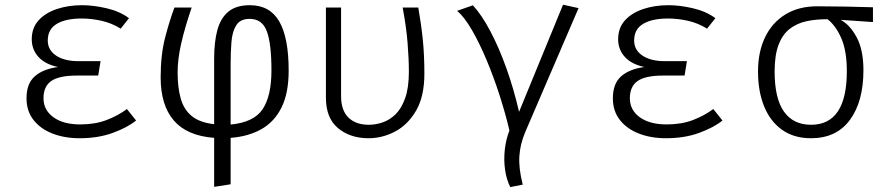

<svg xmlns="http://www.w3.org/2000/svg" viewBox="-20 -570 3732 806"><path d="M392.3 -252.8H302.6Q228.7 -252.8 195.6 -230.3Q162.6 -207.7 162.6 -157.4Q162.6 -108.2 204.1 -77.9Q245.6 -47.7 316.9 -47.7Q379 -47.7 426.9 -65.9Q474.9 -84.1 512.8 -112.3L551.3 -64.1Q515.4 -34.9 453.8 -12.3Q392.3 10.3 314.4 10.3Q251.3 10.3 200.8 -9.2Q150.3 -28.7 120.8 -66.2Q91.3 -103.6 91.3 -157.4Q91.3 -219.5 126.4 -250Q161.5 -280.5 223.6 -288.7Q169.7 -300 141.5 -331Q113.3 -362.1 113.3 -405.1Q113.3 -453.3 142.3 -484.9Q171.3 -516.4 219.2 -532.3Q267.2 -548.2 324.6 -548.2Q371.8 -548.2 427.2 -535.4Q482.6 -522.6 521.5 -493.8L486.7 -449.7Q449.7 -472.8 406.9 -482.6Q364.1 -492.3 322.6 -492.3Q255.9 -492.3 218.2 -469.7Q180.5 -447.2 180.5 -400Q180.5 -360 215.4 -336.7Q250.3 -313.3 308.2 -313.3H402.1Z M1028.7 -548.2Q1112.8 -548.2 1152.3 -480Q1191.8 -411.8 1191.8 -273.8Q1191.8 -178.5 1161.5 -118.2Q1131.3 -57.9 1076.7 -27.4Q1022.1 3.1 948.2 8.7V203.6L879 214.4V8.7Q764.6 0 709.5 -64.4Q654.4 -128.7 654.4 -244.6Q654.4 -340 673.1 -412.1Q691.8 -484.1 712.3 -538.5H784.6Q754.9 -451.3 740.3 -385.9Q725.6 -320.5 725.6 -265.6Q725.6 -201.5 739 -155.4Q752.3 -109.2 785.6 -82.3Q819 -55.4 879 -48.7V-325.1Q879 -394.4 892.6 -444.4Q906.2 -494.4 939 -521.3Q971.8 -548.2 1028.7 -548.2ZM1028.2 -490.8Q988.2 -490.8 971.5 -463.6Q954.9 -436.4 951.5 -393.3Q948.2 -350.3 948.2 -302.6V-47.2Q1046.2 -56.4 1082.8 -112.1Q1119.5 -167.7 1119.5 -274.4Q1119.5 -387.2 1100 -439Q1080.5 -490.8 1028.2 -490.8Z M1735.9 -538.5Q1748.2 -468.7 1754.9 -403.8Q1761.5 -339 1761.5 -261Q1761.5 -165.6 1726.9 -105.9Q1692.3 -46.2 1638.7 -17.9Q1585.1 10.3 1527.2 10.3Q1449.7 10.3 1399 -32.1Q1348.2 -74.4 1348.2 -159.5V-538.5H1411.8V-166.7Q1411.8 -106.7 1442.8 -76.4Q1473.8 -46.2 1528.2 -46.2Q1556.9 -46.2 1586.4 -56.2Q1615.9 -66.2 1640.8 -90.5Q1665.6 -114.9 1681 -158.5Q1696.4 -202.1 1696.4 -268.7Q1696.4 -322.1 1691 -389.5Q1685.6 -456.9 1670.3 -538.5Z M2343.6 -550.3 2408.7 -535.9 2184.6 -14.9Q2163.6 34.9 2160.3 85.4Q2156.9 135.9 2174.4 205.1L2122.1 215.4Q2106.2 184.1 2100.3 143.1Q2094.4 102.1 2099 59Q2103.6 15.9 2118.5 -22.1Q2102.6 -90.8 2077.9 -167.7Q2053.3 -244.6 2023.3 -316.4Q1993.3 -388.2 1961.3 -443.6Q1929.2 -499 1899 -524.6L1965.1 -547.7Q2002.1 -507.7 2037.9 -440Q2073.8 -372.3 2105.1 -285.4Q2136.4 -198.5 2159 -100.5Z M2853.8 -252.8H2764.1Q2690.3 -252.8 2657.2 -230.3Q2624.1 -207.7 2624.1 -157.4Q2624.1 -108.2 2665.6 -77.9Q2707.2 -47.7 2778.5 -47.7Q2840.5 -47.7 2888.5 -65.9Q2936.4 -84.1 2974.4 -112.3L3012.8 -64.1Q2976.9 -34.9 2915.4 -12.3Q2853.8 10.3 2775.9 10.3Q2712.8 10.3 2662.3 -9.2Q2611.8 -28.7 2582.3 -66.2Q2552.8 -103.6 2552.8 -157.4Q2552.8 -219.5 2587.9 -250Q2623.1 -280.5 2685.1 -288.7Q2631.3 -300 2603.1 -331Q2574.9 -362.1 2574.9 -405.1Q2574.9 -453.3 2603.8 -484.9Q2632.8 -516.4 2680.8 -532.3Q2728.7 -548.2 2786.2 -548.2Q2833.3 -548.2 2888.7 -535.4Q2944.1 -522.6 2983.1 -493.8L2948.2 -449.7Q2911.3 -472.8 2868.5 -482.6Q2825.6 -492.3 2784.1 -492.3Q2717.4 -492.3 2679.7 -469.7Q2642.1 -447.2 2642.1 -400Q2642.1 -360 2676.9 -336.7Q2711.8 -313.3 2769.7 -313.3H2863.6Z M3410.8 -543.6Q3468.2 -543.6 3532.6 -542.3Q3596.9 -541 3644.6 -539.5V-477.4L3509.2 -486.7Q3548.2 -465.6 3576.4 -413.1Q3604.6 -360.5 3604.6 -275.4Q3604.6 -143.6 3547.9 -66.7Q3491.3 10.3 3384.6 10.3Q3312.8 10.3 3263.1 -25.1Q3213.3 -60.5 3187.7 -123.6Q3162.1 -186.7 3162.1 -269.7Q3162.1 -352.3 3191.8 -413.8Q3221.5 -475.4 3277.2 -509.5Q3332.8 -543.6 3410.8 -543.6ZM3231.8 -269.7Q3231.8 -156.9 3271 -101.5Q3310.3 -46.2 3384.6 -46.2Q3534.9 -46.2 3534.9 -271.3Q3534.9 -355.4 3512.3 -408.2Q3489.7 -461 3454.4 -489.2Q3406.7 -489.7 3366.2 -481Q3325.6 -472.3 3295.4 -449Q3265.1 -425.6 3248.5 -382.3Q3231.8 -339 3231.8 -269.7Z"/></svg>

Font: Fira Code Light
Style: Regular
Weight: 300
Monospace: yes
Designer: Carrois Corporate, Edenspiekermann AG, Nikita Prokopov
Foundry: Carrois Corporate, Edenspiekermann AG, Nikita Prokopov
Version: Version 6.000; ttfautohint (v1.8.2) -l 8 -r 50 -G 200 -x 14 